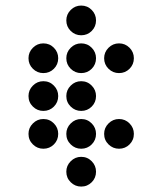

<svg xmlns="http://www.w3.org/2000/svg" viewBox="-20 -689 587 694"><path d="M327.1 -615.2Q327.1 -592.8 311.5 -577.1Q295.9 -561.5 273.4 -561.5Q251.5 -561.5 235.6 -577.1Q219.7 -592.8 219.7 -615.2Q219.7 -637.2 235.6 -653.1Q251.5 -668.9 273.4 -668.9Q295.9 -668.9 311.5 -653.1Q327.1 -637.2 327.1 -615.2ZM190.4 -478.5Q190.4 -456.1 174.8 -440.4Q159.2 -424.8 136.7 -424.8Q114.7 -424.8 98.9 -440.4Q83 -456.1 83 -478.5Q83 -500.5 98.9 -516.4Q114.7 -532.2 136.7 -532.2Q159.2 -532.2 174.8 -516.4Q190.4 -500.5 190.4 -478.5ZM327.1 -478.5Q327.1 -456.1 311.5 -440.4Q295.9 -424.8 273.4 -424.8Q251.5 -424.8 235.6 -440.4Q219.7 -456.1 219.7 -478.5Q219.7 -500.5 235.6 -516.4Q251.5 -532.2 273.4 -532.2Q295.9 -532.2 311.5 -516.4Q327.1 -500.5 327.1 -478.5ZM463.9 -478.5Q463.9 -456.1 448.2 -440.4Q432.6 -424.8 410.2 -424.8Q388.2 -424.8 372.3 -440.4Q356.4 -456.1 356.4 -478.5Q356.4 -500.5 372.3 -516.4Q388.2 -532.2 410.2 -532.2Q432.6 -532.2 448.2 -516.4Q463.9 -500.5 463.9 -478.5ZM190.4 -341.8Q190.4 -319.3 174.8 -303.7Q159.2 -288.1 136.7 -288.1Q114.7 -288.1 98.9 -303.7Q83 -319.3 83 -341.8Q83 -363.8 98.9 -379.6Q114.7 -395.5 136.7 -395.5Q159.2 -395.5 174.8 -379.6Q190.4 -363.8 190.4 -341.8ZM327.1 -341.8Q327.1 -319.3 311.5 -303.7Q295.9 -288.1 273.4 -288.1Q251.5 -288.1 235.6 -303.7Q219.7 -319.3 219.7 -341.8Q219.7 -363.8 235.6 -379.6Q251.5 -395.5 273.4 -395.5Q295.9 -395.5 311.5 -379.6Q327.1 -363.8 327.1 -341.8ZM190.4 -205.1Q190.4 -182.6 174.8 -167Q159.2 -151.4 136.7 -151.4Q114.7 -151.4 98.9 -167Q83 -182.6 83 -205.1Q83 -227.1 98.9 -242.9Q114.7 -258.8 136.7 -258.8Q159.2 -258.8 174.8 -242.9Q190.4 -227.1 190.4 -205.1ZM327.1 -205.1Q327.1 -182.6 311.5 -167Q295.9 -151.4 273.4 -151.4Q251.5 -151.4 235.6 -167Q219.7 -182.6 219.7 -205.1Q219.7 -227.1 235.6 -242.9Q251.5 -258.8 273.4 -258.8Q295.9 -258.8 311.5 -242.9Q327.1 -227.1 327.1 -205.1ZM463.9 -205.1Q463.9 -182.6 448.2 -167Q432.6 -151.4 410.2 -151.4Q388.2 -151.4 372.3 -167Q356.4 -182.6 356.4 -205.1Q356.4 -227.1 372.3 -242.9Q388.2 -258.8 410.2 -258.8Q432.6 -258.8 448.2 -242.9Q463.9 -227.1 463.9 -205.1ZM327.1 -68.4Q327.1 -45.9 311.5 -30.3Q295.9 -14.6 273.4 -14.6Q251.5 -14.6 235.6 -30.3Q219.7 -45.9 219.7 -68.4Q219.7 -90.3 235.6 -106.2Q251.5 -122.1 273.4 -122.1Q295.9 -122.1 311.5 -106.2Q327.1 -90.3 327.1 -68.4Z"/></svg>

Font: DatDot
Style: Regular
Weight: 400
Designer: GGBot
Version: 1.00